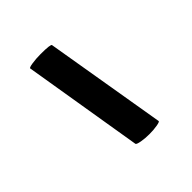

<svg xmlns="http://www.w3.org/2000/svg" viewBox="-18 -402 319 319"><g transform="rotate(45 141.0 -242.5)"><path d="M27 -227Q27 -251 30 -251L244 -287Q246 -288 247.5 -279.5Q249 -271 249 -261Q249 -251 247.5 -242.5Q246 -234 244 -233L32 -198Q30 -197 28.5 -206.5Q27 -216 27 -227Z"/></g></svg>

Font: Cormorant Unicase
Style: Bold
Weight: 700
Designer: Christian Thalmann (Catharsis Fonts)
Foundry: Catharsis Fonts
Version: Version 4.000